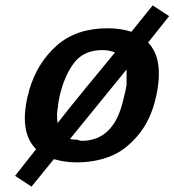

<svg xmlns="http://www.w3.org/2000/svg" viewBox="-20 -593 648 713"><path d="M82 -233Q85 -242 89 -260Q119 -361 191.5 -424.5Q264 -488 379 -488Q429 -488 468 -475L547 -573L608 -533L530 -435Q591 -372 559 -232Q540 -147 492.5 -90.5Q445 -34 388.5 -12Q332 10 264 10Q222 10 180 -2L97 100L36 60L114 -39Q52 -101 82 -233ZM202 -239 200 -229Q197 -218 195 -195Q189 -167 194 -136Q219 -169 299 -267L407 -398Q386 -407 360 -407Q293 -407 257 -362Q221 -317 202 -239ZM240 -77Q254 -74 268 -74Q276 -70 283 -70Q402 -70 437 -219L446 -256Q447 -260 450 -278V-335Z"/></svg>

Font: Coval
Style: ExtraBold Italic
Weight: 800
Foundry: Context Ltd
Version: Version 001.000